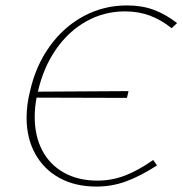

<svg xmlns="http://www.w3.org/2000/svg" viewBox="-20 -683 673 708"><path d="M120 -346V-345L454 -347L448 -322L115 -323Q108 -288 108 -252Q108 -182 135.5 -129Q163 -76 215.5 -46.5Q268 -17 339 -17Q392 -17 440.5 -35.5Q489 -54 545 -93L559 -73Q497 -33 444.5 -14Q392 5 336 5Q257 5 199 -27Q141 -59 109.5 -116.5Q78 -174 78 -249Q78 -297 91 -348Q112 -441 163.5 -512.5Q215 -584 288.5 -623.5Q362 -663 448 -663Q503 -663 546.5 -647Q590 -631 633 -598L613 -579Q574 -610 532.5 -625.5Q491 -641 441 -641Q364 -641 298.5 -604.5Q233 -568 186.5 -501Q140 -434 120 -346Z"/></svg>

Font: Ysabeau Extralight
Style: Italic
Weight: 200
Italic angle: -12°
Designer: Christian Thalmann (Catharsis Fonts)
Version: Version 0.003